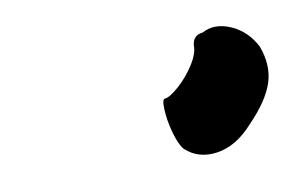

<svg xmlns="http://www.w3.org/2000/svg" viewBox="-27 -388 293 190"><g transform="rotate(-5 120.0 -293.0)"><path d="M150 -238Q145 -243 140.5 -255Q136 -267 134.5 -278Q133 -289 136 -289Q141 -290 149.5 -299Q158 -308 164 -319.5Q170 -331 169 -339Q169 -349 179 -351Q191 -359 207.5 -353.5Q224 -348 234 -332Q243 -313 239 -295.5Q235 -278 217 -256Q202 -236 183 -231.5Q164 -227 150 -238Z"/></g></svg>

Font: Caveat SemiBold
Style: Regular
Weight: 600
Designer: Pablo Impallari
Foundry: Pablo Impallari
Version: Version 2.000